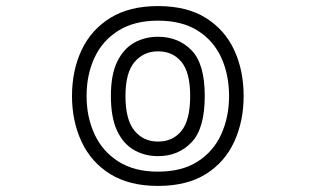

<svg xmlns="http://www.w3.org/2000/svg" viewBox="-20 -600 1040 632"><path d="M500 12Q406 12 343 -27Q280 -66 248.5 -133.5Q217 -201 217 -284Q217 -368 248.5 -435Q280 -502 343 -541Q406 -580 500 -580Q595 -580 657.5 -541Q720 -502 751 -435Q782 -368 782 -284Q782 -201 751 -133.5Q720 -66 657.5 -27Q595 12 500 12ZM500 -35Q579 -35 631 -68.5Q683 -102 708.5 -158.5Q734 -215 734 -284Q734 -354 708.5 -410Q683 -466 631 -499Q579 -532 500 -532Q422 -532 369.5 -499Q317 -466 291 -410Q265 -354 265 -284Q265 -215 291 -158.5Q317 -102 369.5 -68.5Q422 -35 500 -35ZM500 -86Q457 -86 421.5 -106Q386 -126 365.5 -169.5Q345 -213 345 -284Q345 -355 366 -397.5Q387 -440 422 -459.5Q457 -479 500 -479Q567 -479 610.5 -434.5Q654 -390 654 -284Q654 -177 610.5 -131.5Q567 -86 500 -86ZM500 -134Q549 -134 577.5 -169.5Q606 -205 606 -284Q606 -361 577.5 -396Q549 -431 500 -431Q453 -431 423 -396Q393 -361 393 -284Q393 -206 422.5 -170Q452 -134 500 -134Z"/></svg>

Font: Train One
Style: Regular
Weight: 400
Designer: Fontworks Inc.
Foundry: Fontworks Inc.
Version: Version 1.100